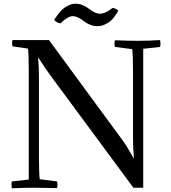

<svg xmlns="http://www.w3.org/2000/svg" viewBox="-20 -1012 920 1035"><path d="M697 -268V-630Q697 -709 693 -747L600 -759Q594 -777 600 -795Q663 -792 722 -792Q787 -792 843 -796Q847 -774 843 -759L752 -749V0H699L258 -597Q227 -638 185 -704Q190 -658 190 -593V-163Q190 -84 194 -46L287 -34Q293 -16 287 2Q201 0 165 0Q106 0 44 3Q40 -19 44 -34L135 -44V-633Q135 -712 131 -750L48 -762Q42 -779 48 -796H244L645 -250Q653 -239 662.5 -224Q672 -209 683.5 -188Q695 -167 702 -156Q697 -216 697 -268ZM518 -938Q549 -938 586 -969Q602 -969 618 -955Q616 -952 613 -946Q610 -940 599.5 -925.5Q589 -911 577 -900Q565 -889 545.5 -880Q526 -871 505 -871Q467 -871 432 -898Q397 -925 373 -925Q345 -925 306 -886Q288 -888 272 -904Q274 -908 277.5 -913.5Q281 -919 292.5 -934.5Q304 -950 316.5 -961.5Q329 -973 348.5 -982.5Q368 -992 387 -992Q424 -992 459 -965Q494 -938 518 -938Z"/></svg>

Font: Adamina
Style: Regular
Weight: 400
Designer: Cyreal (www.cyreal.org)
Foundry: Alexei Vanyashin
Version: Version 1.013